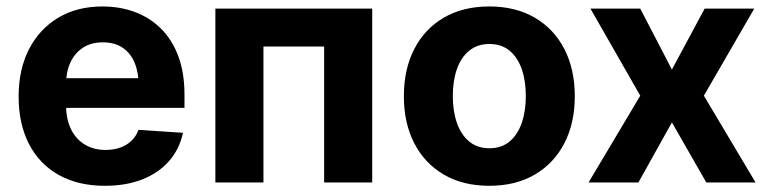

<svg xmlns="http://www.w3.org/2000/svg" viewBox="-20 -573 2418 603"><path d="M309.2 10.5Q225.3 10.5 164.4 -23.6Q103.5 -57.7 71 -120.8Q38.5 -183.9 38.5 -270.3Q38.5 -354.6 70.9 -418.1Q103.4 -481.6 162.6 -517.2Q221.8 -552.7 302 -552.7Q356.2 -552.7 403 -535.5Q449.8 -518.3 485 -483.7Q520.1 -449.2 539.7 -397.3Q559.4 -345.3 559.4 -275.6V-234.2H98.6V-327.5H486.1L415.6 -303.1Q415.6 -344.9 402.9 -375.5Q390.2 -406.2 365.2 -423.1Q340.2 -440 303.1 -440Q266 -440 240.2 -423Q214.5 -406 201 -376.5Q187.5 -347.1 187.5 -309V-243Q187.5 -198.8 203 -167.3Q218.5 -135.7 246.5 -118.9Q274.5 -102.1 311.5 -102.1Q336.6 -102.1 357.2 -109.3Q377.7 -116.5 392.6 -130.7Q407.4 -144.8 415 -165.2L554.7 -155.9Q544 -105.5 511.7 -68Q479.3 -30.6 428 -10Q376.7 10.5 309.2 10.5Z M1149 -545.9V0H998V-426.8H807.4V0H656.4V-545.9Z M1516.6 10.5Q1433.8 10.5 1373.6 -24.8Q1313.4 -60.1 1280.9 -123.4Q1248.4 -186.7 1248.4 -270.7Q1248.4 -355.3 1280.9 -418.7Q1313.4 -482.1 1373.6 -517.4Q1433.8 -552.7 1516.6 -552.7Q1599.6 -552.7 1659.8 -517.4Q1720 -482.1 1752.6 -418.7Q1785.2 -355.3 1785.2 -270.7Q1785.2 -186.7 1752.6 -123.4Q1720 -60.1 1659.8 -24.8Q1599.6 10.5 1516.6 10.5ZM1517.2 -107.4Q1555.1 -107.4 1580.4 -128.6Q1605.7 -149.8 1618.6 -187Q1631.4 -224.1 1631.4 -271.3Q1631.4 -319.1 1618.6 -356Q1605.7 -392.8 1580.4 -413.8Q1555.1 -434.8 1517.2 -434.8Q1479.2 -434.8 1453.6 -413.8Q1427.9 -392.8 1415 -356Q1402.1 -319.1 1402.1 -271.3Q1402.1 -224.1 1415 -187Q1427.9 -149.8 1453.6 -128.6Q1479.2 -107.4 1517.2 -107.4Z M1990.8 -545.9 2090.2 -354.5 2193 -545.9H2348.8L2190.6 -272.5L2352.9 0H2198.2L2090.2 -188.5L1985 0H1828.5L1990.8 -272.5L1834.4 -545.9Z"/></svg>

Font: GitLab Sans
Style: Regular
Weight: 400
Designer: Rasmus Andersson
Foundry: Modifications by GitLab B.V., manufactured by rsms
Version: Version 4.000;git-c8fb6b7